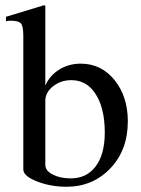

<svg xmlns="http://www.w3.org/2000/svg" viewBox="-20 -703 540 733"><path d="M153 -681V-376Q169 -414 205.5 -437Q242 -460 288 -460Q367 -460 417.5 -397Q468 -334 468 -240Q468 -130 401 -60Q334 10 234 10Q173 10 121 -10.5Q69 -31 69 -56V-566Q69 -603 60 -613.5Q51 -624 20 -624Q13 -624 3 -622V-639L33 -648Q135 -679 148 -683ZM153 -318V-74Q153 -51 181.5 -36.5Q210 -22 250 -22Q309 -22 343 -65Q380 -111 380 -197Q380 -295 341 -350Q308 -397 252 -397Q212 -397 182.5 -373.5Q153 -350 153 -318Z"/></svg>

Font: STIX
Style: Regular
Weight: 400
Designer: MicroPress Inc., with final additions and corrections provided by Coen Hoffman, Elsevier (retired)
Version: Version 1.1.1